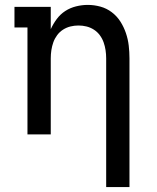

<svg xmlns="http://www.w3.org/2000/svg" viewBox="-20 -548 640 783"><path d="M413 215V-310Q413 -327 410.5 -343.5Q408 -360 402.5 -375.5Q397 -391 387 -404.5Q377 -418 363 -427Q349 -436 333 -440Q317 -444 300 -444Q283 -444 267 -440Q251 -436 237 -427Q223 -418 213 -404.5Q203 -391 197.5 -375.5Q192 -360 189.5 -343.5Q187 -327 187 -310V0H92V-436H39V-520H187V-429Q197 -451 211.5 -470.5Q226 -490 246 -503Q266 -516 290 -522Q314 -528 338 -528Q364 -528 389.5 -521Q415 -514 436 -498Q457 -482 471 -460Q485 -438 493.5 -413Q502 -388 505 -362Q508 -336 508 -310V215Z"/></svg>

Font: Iosevka Etoile Medium
Style: Regular
Weight: 500
Designer: Belleve Invis
Foundry: Belleve Invis
Version: Version 22.1.2; ttfautohint (v1.8.4)